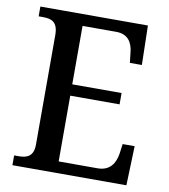

<svg xmlns="http://www.w3.org/2000/svg" viewBox="-81 -783 748 851"><g transform="rotate(10 293.5 -357.0)"><path d="M32 0H545L551 -177H497L491 -133C484 -89 462 -52 406 -52H231V-348H453V-399H231V-662H382C437 -662 457 -626 461 -581L466 -537H520L516 -714H32V-670H51C89 -670 119 -661 119 -601V-108C119 -55 90 -44 52 -44H32Z"/></g></svg>

Font: Noto Serif Myanmar SemiCondensed Medium
Style: Regular
Weight: 500
Width: 4
Designer: Ben Mitchell and the Monotype Design Team
Foundry: Monotype Imaging Inc.
Version: Version 2.106